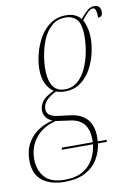

<svg xmlns="http://www.w3.org/2000/svg" viewBox="-107 -624 645 921"><g transform="rotate(-10 216.0 -163.0)"><path d="M133 240Q64 240 23.5 208Q-17 176 -17 109Q-17 61 3 26Q23 -9 55.5 -30.5Q88 -52 126 -60Q103 -69 93.5 -84.5Q84 -100 84 -117Q84 -138 98.5 -159Q113 -180 156 -199Q135 -213 120.5 -240.5Q106 -268 106 -313Q106 -347 116 -387Q126 -427 146.5 -463.5Q167 -500 199.5 -523Q232 -546 277 -546Q324 -546 348 -515Q367 -538 383 -552Q399 -566 418 -566Q434 -566 441.5 -556.5Q449 -547 449 -532Q449 -508 427 -508Q427 -556 410 -556Q398 -556 384.5 -543Q371 -530 354 -508Q361 -496 368 -472Q375 -448 375 -416Q375 -386 366.5 -347Q358 -308 338.5 -271.5Q319 -235 287 -211Q255 -187 209 -187Q192 -187 181 -190Q170 -193 165 -194Q101 -162 101 -121Q101 -99 116.5 -89.5Q132 -80 157 -77L213 -70Q323 -57 323 57Q323 67 322 76H366L364 86H321Q316 126 295 161.5Q274 197 234 218.5Q194 240 133 240ZM210 -197Q248 -197 274 -220Q300 -243 316 -279Q332 -315 339.5 -355Q347 -395 347 -429Q347 -493 326 -514.5Q305 -536 273 -536Q233 -536 206 -513Q179 -490 163.5 -454.5Q148 -419 141 -380Q134 -341 134 -309Q134 -197 210 -197ZM145 86 147 76H298Q298 70 298 64Q298 -33 212 -45L140 -55Q76 -39 41.5 4.5Q7 48 7 107Q7 160 37 195Q67 230 136 230Q190 230 224.5 209Q259 188 276 155Q293 122 297 86Z"/></g></svg>

Font: Noto Serif Display ExtraCondensed Thin
Style: Italic
Weight: 100
Width: 2
Italic angle: -12°
Designer: Monotype Design Team
Foundry: Monotype Imaging Inc.
Version: Version 2.009